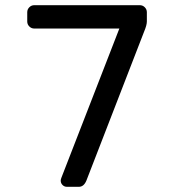

<svg xmlns="http://www.w3.org/2000/svg" viewBox="-20 -720 674 740"><path d="M546 -673V-637Q546 -623 535 -597L313 -24Q303 0 284 0H238Q228 0 221 -7Q214 -14 214 -24Q214 -29 217 -36L440 -610H112Q101 -610 93 -618Q85 -626 85 -637V-673Q85 -684 93 -692Q101 -700 112 -700H519Q530 -700 538 -692Q546 -684 546 -673Z"/></svg>

Font: Contemporary
Style: Regular
Weight: 400
Designer: Victor Tran
Foundry: Victor Tran
Version: Version 1.100